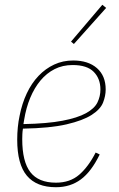

<svg xmlns="http://www.w3.org/2000/svg" viewBox="-20 -771 496 803"><path d="M214 12Q133 12 92.5 -36Q52 -84 52 -187Q52 -213 54.5 -238.5Q57 -264 62 -287Q72 -338 92 -380.5Q112 -423 141 -453.5Q170 -484 206.5 -501Q243 -518 286 -518Q349 -518 385.5 -486Q422 -454 422 -397Q422 -370 411 -342Q400 -314 363.5 -290.5Q327 -267 258.5 -251Q190 -235 76 -233Q74 -222 73.5 -209.5Q73 -197 73 -189Q73 -95 107 -51Q141 -7 214 -7Q273 -7 311.5 -40.5Q350 -74 380 -133L397 -125Q362 -53 318 -20.5Q274 12 214 12ZM284 -499Q242 -499 208.5 -482Q175 -465 149.5 -434.5Q124 -404 106.5 -362Q89 -320 81 -270L78 -252Q178 -254 241 -266Q304 -278 339.5 -297.5Q375 -317 387.5 -342.5Q400 -368 400 -397Q400 -442 372 -470.5Q344 -499 284 -499ZM289 -587 277 -597 408 -751 424 -738Z"/></svg>

Font: IBM Plex Sans Condensed Thin
Style: Italic
Weight: 100
Width: 3
Italic angle: -11°
Designer: Mike Abbink, Paul van der Laan, Pieter van Rosmalen
Foundry: Bold Monday
Version: Version 1.3